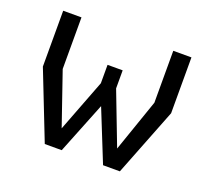

<svg xmlns="http://www.w3.org/2000/svg" viewBox="-94 -623 807 740"><g transform="rotate(20 310.0 -253.5)"><path d="M156 0H225.5L310 -211.5L395 0H464L573 -278V-507H498.5V-294L424 -79L341 -295.5V-369.5H279V-294L196.5 -79L122 -295.5V-507H47V-278Z"/></g></svg>

Font: Monaspace Krypton Light
Style: Regular
Weight: 300
Designer: Riley Cran & the Lettermatic Team
Foundry: Lettermatic
Version: Version 1.101 (Monaspace Krypton)